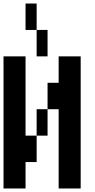

<svg xmlns="http://www.w3.org/2000/svg" viewBox="-20 -1050 540 1090"><path d="M188 -880H125V-1030H188ZM188 -730V-880H250V-730ZM125 -280H188V-130H125V20H0V-730H125ZM438 -730V20H313V-430H250V-580H313V-730ZM188 -430H250V-280H188Z"/></svg>

Font: 2P VHS
Style: Regular
Weight: 400
Designer: CodeMan38
Foundry: CodeMan38
Version: Version 3.000